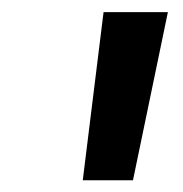

<svg xmlns="http://www.w3.org/2000/svg" viewBox="-20 -748 309 325"><path d="M120.1 -442.9 155.3 -727.5H264.2L205.1 -442.9Z"/></svg>

Font: Inter Tight Medium
Style: Italic
Weight: 500
Italic angle: -9.39999°
Designer: Rasmus Andersson
Foundry: rsms
Version: Version 3.004